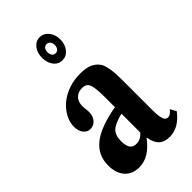

<svg xmlns="http://www.w3.org/2000/svg" viewBox="-249 -882 967 967"><g transform="rotate(-45 234.0 -398.5)"><path d="M134.5 10.5Q86 10.5 58 -21Q30 -52.5 30 -107Q30 -181 86.2 -225.5Q142.5 -270 262 -291V-363.5Q262 -430.5 252.2 -453.5Q242.5 -476.5 213.5 -476.5Q184 -476.5 166.8 -458.8Q149.5 -441 149.5 -410Q149.5 -399 151.2 -387.8Q153 -376.5 153 -366Q153 -337.5 137.2 -318.8Q121.5 -300 98 -300Q75 -300 60.5 -318.8Q46 -337.5 46 -367.5Q46 -398.5 62.5 -429.5Q79 -460.5 108.5 -485Q171 -534.5 258.5 -534.5Q301 -534.5 327.2 -521.8Q353.5 -509 367 -485Q376 -466.5 380.5 -437Q385 -407.5 385 -352.5V-148.5Q385 -104.5 391.8 -84.8Q398.5 -65 414.5 -65Q432.5 -65 450 -88.5L468 -56.5Q417 10.5 352.5 10.5Q314 10.5 293.8 -9Q273.5 -28.5 267.5 -68H264.5Q206.5 10.5 134.5 10.5ZM207 -83.5Q241.5 -83.5 262 -111.5V-244.5Q204.5 -230.5 183.5 -209.8Q162.5 -189 162.5 -147.5Q162.5 -83.5 207 -83.5ZM243 -644.5Q213.5 -644.5 195.8 -668Q178 -691.5 178 -726.5Q178 -761.5 196.5 -785Q215 -808.5 243 -808.5Q270.5 -808.5 289.8 -785Q309 -761.5 309 -726.5Q309 -691.5 289.8 -668Q270.5 -644.5 243 -644.5ZM243 -694Q255 -694 262.2 -703Q269.5 -712 269.5 -726.5Q269.5 -741 262.2 -750Q255 -759 243 -759Q231 -759 224.2 -750Q217.5 -741 217.5 -726.5Q217.5 -712 224.2 -703Q231 -694 243 -694Z"/></g></svg>

Font: Libre Caslon Condensed
Style: Bold
Weight: 700
Designer: Pablo Impallari, Rodrigo Fuenzalida, Katja Schimmel, Ertekin Erdin
Foundry: Pablo Impallari, Rodrigo Fuenzalida
Version: Version 2.000; ttfautohint (v1.8.4.7-5d5b);gftools[0.9.33]